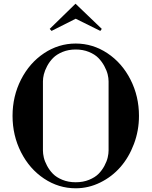

<svg xmlns="http://www.w3.org/2000/svg" viewBox="-20 -992 808 1024"><path d="M383.8 12.2Q292.5 12.2 214.8 -39.6Q137.2 -91.3 92 -180.4Q46.9 -269.5 46.9 -374Q46.9 -478.5 92 -567.4Q137.2 -656.2 214.8 -708Q292.5 -759.8 383.8 -759.8Q475.1 -759.8 553 -708Q630.9 -656.2 676 -567.4Q721.2 -478.5 721.2 -374Q721.2 -295.4 694.3 -224.1Q667.5 -152.8 622.3 -101.1Q577.1 -49.3 514.6 -18.6Q452.1 12.2 383.8 12.2ZM209 -189Q209 -172.4 213.6 -152.1Q218.3 -131.8 231 -107.9Q243.7 -84 262.5 -64.9Q281.2 -45.9 312.7 -33Q344.2 -20 383.8 -20Q423.3 -20 455.1 -33Q486.8 -45.9 505.6 -64.9Q524.4 -84 537.1 -107.9Q549.8 -131.8 554.4 -152.1Q559.1 -172.4 559.1 -189V-558.1Q559.1 -575.2 554.2 -595.5Q549.3 -615.7 536.4 -639.6Q523.4 -663.6 504.6 -682.9Q485.8 -702.1 454.1 -715.1Q422.4 -728 383.8 -728Q345.2 -728 313.7 -715.1Q282.2 -702.1 263.2 -682.9Q244.1 -663.6 231.4 -639.6Q218.8 -615.7 213.9 -595.5Q209 -575.2 209 -558.1ZM245.1 -837.9 382.8 -972.2 522.9 -837.9 515.1 -827.1 383.8 -892.1 254.9 -827.1Z"/></svg>

Font: Fin Serif Display
Style: Italic
Weight: 400
Designer: J. Blake Harris
Version: Version 1.006;FEAKit 1.0